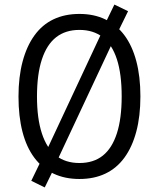

<svg xmlns="http://www.w3.org/2000/svg" viewBox="-20 -775 695 841"><path d="M328 9Q264 9 214.5 -14.5Q165 -38 130.5 -84Q96 -130 78.5 -197.5Q61 -265 61 -352Q61 -438 79 -505.5Q97 -573 131 -620Q165 -667 214.5 -690.5Q264 -714 328 -714Q392 -714 441.5 -690Q491 -666 525 -620.5Q559 -575 577 -507.5Q595 -440 595 -353Q595 -266 577 -198.5Q559 -131 525 -84.5Q491 -38 441.5 -14.5Q392 9 328 9ZM328 -61Q390 -61 430.5 -93.5Q471 -126 492 -191Q513 -256 513 -353Q513 -451 492 -515.5Q471 -580 430 -612Q389 -644 328 -644Q267 -644 226 -612Q185 -580 163.5 -515Q142 -450 142 -352Q142 -256 163.5 -190.5Q185 -125 226 -93Q267 -61 328 -61ZM176 46 117 17 164 -80 186 -120 424 -629 437 -664 481 -755 541 -726 494 -630 473 -589 234 -79 220 -44Z"/></svg>

Font: Nunito Sans 10pt Condensed
Style: Regular
Weight: 400
Width: 3
Designer: Vernon Adams
Foundry: Vernon Adams
Version: Version 3.101;gftools[0.9.27]